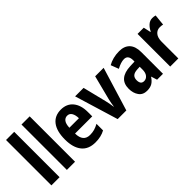

<svg xmlns="http://www.w3.org/2000/svg" viewBox="46 -1512 2274 2274"><g transform="rotate(-45 1183.0 -375.0)"><path d="M198 0H61V-760H198Z M457 0H320V-760H457Z M774 -556Q872 -556 926.5 -490Q981 -424 981 -309V-236H693Q695 -98 808 -98Q848 -98 882 -107.5Q916 -117 954 -138V-28Q886 10 791 10Q675 10 616.5 -63.5Q558 -137 558 -270Q558 -409 614 -482.5Q670 -556 774 -556ZM776 -452Q741 -452 719 -423.5Q697 -395 694 -332H854Q853 -387 833.5 -419.5Q814 -452 776 -452Z M1171 0 1005 -547H1147L1221 -248Q1227 -223 1232.5 -194.5Q1238 -166 1241 -138H1244Q1246 -160 1251.5 -187Q1257 -214 1263 -242L1341 -547H1483L1316 0Z M1752 -557Q1838 -557 1884 -508Q1930 -459 1930 -363V0H1831L1808 -74H1805Q1777 -31 1743.5 -10.5Q1710 10 1656 10Q1587 10 1552 -39.5Q1517 -89 1517 -161Q1517 -247 1568.5 -290.5Q1620 -334 1719 -338L1794 -341V-362Q1794 -450 1726 -450Q1699 -450 1668 -440Q1637 -430 1602 -411L1564 -510Q1602 -532 1649.5 -544.5Q1697 -557 1752 -557ZM1751 -252Q1700 -249 1677.5 -228Q1655 -207 1655 -167Q1655 -96 1711 -96Q1747 -96 1770.5 -125Q1794 -154 1794 -205V-254Z M2307 -557Q2332 -557 2357 -550L2343 -411Q2323 -417 2292 -417Q2246 -417 2216.5 -381.5Q2187 -346 2187 -278V0H2051V-547H2155L2175 -456H2181Q2199 -496 2231.5 -526.5Q2264 -557 2307 -557Z"/></g></svg>

Font: Noto Sans Myanmar UI Condensed
Style: Bold
Weight: 700
Width: 3
Designer: Monotype Design Team
Foundry: Monotype Imaging Inc.
Version: Version 2.103; ttfautohint (v1.8.4.7-5d5b)